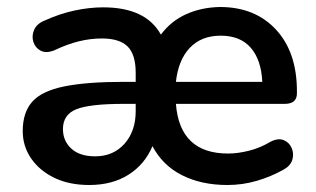

<svg xmlns="http://www.w3.org/2000/svg" viewBox="-20 -519 904 549"><path d="M235 10Q178 10 135.5 -10.5Q93 -31 69 -66Q45 -101 45 -144Q45 -198 72.5 -228.5Q100 -259 164 -272Q228 -285 335 -285H368V-311Q368 -363 345 -386Q322 -409 271 -409Q239 -409 206 -401Q173 -393 135 -375Q112 -366 96.5 -374Q81 -382 75.5 -399Q70 -416 77.5 -433.5Q85 -451 107 -460Q151 -480 193.5 -489Q236 -498 275 -498Q397 -498 440 -420Q469 -459 512.5 -478.5Q556 -498 609 -499Q709 -499 769 -434.5Q829 -370 829 -258V-252Q829 -222 794 -222H483Q494 -80 632 -80Q660 -80 692 -88Q724 -96 754 -114Q776 -125 792 -118Q808 -111 814.5 -94.5Q821 -78 815.5 -61Q810 -44 789 -33Q755 -14 714.5 -2Q674 10 630 10Q556 10 500.5 -18Q445 -46 416 -101Q394 -49 347.5 -19.5Q301 10 235 10ZM483 -285H730Q727 -348 697 -382.5Q667 -417 611 -417Q556 -417 523 -382.5Q490 -348 483 -285ZM368 -222H334Q236 -222 198 -206.5Q160 -191 160 -150Q160 -116 184 -94Q208 -72 252 -72Q304 -72 336 -108Q368 -144 368 -201Z"/></svg>

Font: Chiron GoRound TC M
Style: Regular
Weight: 500
Designer: Ryoko NISHIZUKA 西塚涼子 (kana, bopomofo & ideographs); Paul D. Hunt (Latin, Greek & Cyrillic); Sandoll Communications 산돌커뮤니
Foundry: Adobe
Version: Version 1.000;hotconv 1.1.1;makeotfexe 2.6.0